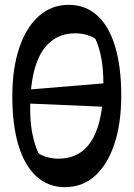

<svg xmlns="http://www.w3.org/2000/svg" viewBox="-20 -755 554 795"><path d="M249 20Q180 20 131 -24.5Q82 -69 56.5 -153Q31 -237 31 -356Q31 -472 60 -557.5Q89 -643 141.5 -689Q194 -735 264 -735Q334 -735 382.5 -691Q431 -647 456.5 -563Q482 -479 482 -359Q482 -243 453.5 -158Q425 -73 373 -26.5Q321 20 249 20ZM222 -98Q284 -98 325.5 -133Q367 -168 387.5 -237.5Q408 -307 408 -409Q408 -468 399.5 -514Q391 -560 375 -594Q362 -604 339.5 -610.5Q317 -617 291 -617Q231 -617 189 -582Q147 -547 126 -478Q105 -409 105 -306Q105 -247 114 -201.5Q123 -156 139 -121Q152 -111 175 -104.5Q198 -98 222 -98ZM432 -312 83 -327 86 -383 435 -412Z"/></svg>

Font: Eczar Medium
Style: Regular
Weight: 500
Designer: Vaibhav Singh
Foundry: Rosetta Type Foundry
Version: Version 2.000